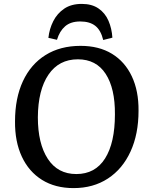

<svg xmlns="http://www.w3.org/2000/svg" viewBox="-20 -950 770 984"><path d="M57 -328Q57 -447 97.5 -534Q138 -621 213.5 -668Q289 -715 393 -715Q487 -715 553.5 -674.5Q620 -634 655.5 -559Q691 -484 690 -382Q690 -263 649 -173.5Q608 -84 533 -35Q458 14 357 14Q263 14 195.5 -28Q128 -70 92 -147Q56 -224 57 -328ZM174 -349Q174 -214 225 -136Q276 -58 371 -58Q468 -58 518.5 -138Q569 -218 569 -364Q570 -497 521.5 -571.5Q473 -646 379 -646Q282 -646 228.5 -567.5Q175 -489 174 -349ZM509 -745Q497 -795 468.5 -817.5Q440 -840 391 -840Q342 -840 313.5 -815Q285 -790 272 -746L228 -756Q233 -802 253 -841.5Q273 -881 309 -905.5Q345 -930 399 -930Q451 -930 485 -906.5Q519 -883 536 -843.5Q553 -804 556 -757Z"/></svg>

Font: Literata 12pt Medium
Style: Italic
Weight: 500
Italic angle: -2°
Designer: Latin by Veronika Burian and Jose Scaglione. Greek by Irene Vlachou. Cyrillic by Vera Evstafieva
Foundry: TypeTogether
Version: Version 3.002